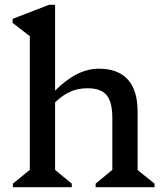

<svg xmlns="http://www.w3.org/2000/svg" viewBox="-20 -785 688 805"><path d="M381 0V-15L467 -86L451 -58V-290Q451 -357 427 -386Q403 -415 347 -415Q303 -415 267 -397Q231 -379 196 -340V-404H210Q302 -497 394 -497Q475 -497 516 -451.5Q557 -406 557 -317V-56L541 -85L628 -15V0ZM34 0V-15L121 -86L105 -58V-667L148 -600L33 -689V-706L186 -765H211V-56L196 -85L281 -15V0Z"/></svg>

Font: Platypi Light
Style: Regular
Weight: 400
Version: Version 1.200